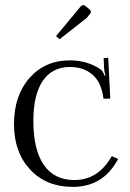

<svg xmlns="http://www.w3.org/2000/svg" viewBox="-20 -716 510 754"><path d="M316 -692 332 -679Q337 -675 337 -669Q337 -667 333 -661L321 -646L214 -562L200 -574L297 -691Q302 -696 307 -696Q310 -696 316 -692ZM444 -92Q386 18 266 18Q162 18 98.5 -50Q35 -118 35 -228Q35 -341 96 -410Q157 -479 255 -479Q323 -479 376 -443Q385 -436 390 -419L394 -420Q389 -438 389 -445L387 -488L405 -489L413 -329L387 -328L386 -331Q378 -393 343 -423Q308 -453 255 -453Q185 -453 148 -398.5Q111 -344 111 -241Q111 -128 152 -68.5Q193 -9 272 -9Q366 -9 419 -103Z"/></svg>

Font: Foglihten068fMac
Style: Regular
Weight: 500
Designer: gluk (gluksza@wp.pl)
Foundry: gluk (gluksza@wp.pl)
Version: Version 0.68